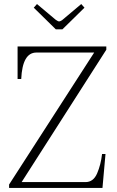

<svg xmlns="http://www.w3.org/2000/svg" viewBox="-20 -930 581 950"><path d="M147 -892 163 -910 257 -831Q267 -824 273 -824Q278 -824 288 -831L382 -910L398 -892L289 -785H256ZM25 -17 446 -670H160Q91 -670 85 -539H67V-700H506V-684L87 -29H403Q442 -29 460.5 -72Q479 -115 485 -168H502L487 0H25Z"/></svg>

Font: Taviraj ExtraLight
Style: Regular
Weight: 275
Designer: Katatrad Team
Foundry: CadsonDemak
Version: Version 1.001